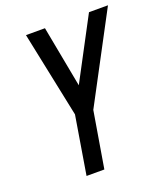

<svg xmlns="http://www.w3.org/2000/svg" viewBox="-135 -828 796 922"><g transform="rotate(-20 262.5 -367.5)"><path d="M148 0 197 -297 106 -735H203L262 -422L428 -735H525L287 -287L239 0Z"/></g></svg>

Font: Iosevka SS04 Medium Oblique
Style: Regular
Weight: 500
Italic angle: -9°
Monospace: yes
Designer: Belleve Invis
Foundry: Belleve Invis
Version: Version 19.0.0; ttfautohint (v1.8.4)